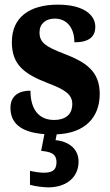

<svg xmlns="http://www.w3.org/2000/svg" viewBox="-20 -568 473 826"><path d="M188 238C263 238 318 197 318 127C318 73 276 40 219 35L224 10C346 5 409 -63 409 -164C409 -262 349 -301 255 -337C174 -368 150 -386 150 -429C150 -466 177 -488 216 -488C264 -488 300 -452 300 -386C362 -386 390 -409 390 -453C390 -501 344 -548 229 -548C110 -548 31 -496 31 -387C31 -291 82 -250 187 -210C260 -182 291 -162 291 -120C291 -82 269 -52 212 -52C151 -52 111 -93 111 -178C64 -178 25 -158 25 -104C25 -44 62 1 171 9L157 81C195 85 223 91 223 130C223 166 202 175 168 175C153 175 131 172 109 167V227C131 234 171 238 188 238Z"/></svg>

Font: Noto Serif Myanmar Condensed ExtraBold
Style: Regular
Weight: 800
Width: 3
Designer: Ben Mitchell and the Monotype Design Team
Foundry: Monotype Imaging Inc.
Version: Version 2.106